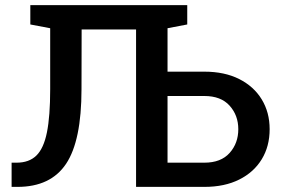

<svg xmlns="http://www.w3.org/2000/svg" viewBox="-20 -731 1104 751"><path d="M25.4 0V-94.7H44.9Q93.8 -94.7 122.3 -122.6Q150.9 -150.4 163.6 -213.4Q176.3 -276.4 176.3 -382.3V-620.6L98.6 -635.3V-710.9H712.4V-635.3L635.3 -620.6V-450.7H779.3Q858.4 -450.7 915.5 -421.9Q972.7 -393.1 1003.7 -342.3Q1034.7 -291.5 1034.7 -225.6Q1034.7 -158.7 1003.7 -107.9Q972.7 -57.1 915.5 -28.6Q858.4 0 779.3 0H512.2V-615.7H299.3L298.8 -382.3Q298.8 -180.7 238.5 -90.3Q178.2 0 48.3 0ZM635.3 -94.7H779.3Q844.2 -94.7 878.2 -132.8Q912.1 -170.9 912.1 -225.6Q912.1 -279.8 878.2 -317.6Q844.2 -355.5 779.3 -355.5H635.3Z"/></svg>

Font: Roboto Slab Medium
Style: Regular
Weight: 500
Designer: Google
Version: Version 2.001; ttfautohint (v1.8.3)